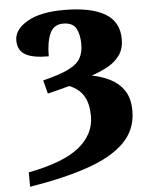

<svg xmlns="http://www.w3.org/2000/svg" viewBox="-59 -772 757 980"><g transform="rotate(-5 319.5 -282.0)"><path d="M55 86Q234 52 315 -13.5Q396 -79 396 -172Q396 -235 373 -274.5Q350 -314 299 -335Q274 -328 244.5 -320.5Q215 -313 187 -306L169 -375Q256 -396 301.5 -419Q347 -442 363 -471.5Q379 -501 379 -542Q379 -591 362 -623Q345 -655 295 -655Q247 -655 227.5 -611.5Q208 -568 208 -495Q125 -495 87.5 -517.5Q50 -540 50 -590Q50 -646 117 -685Q184 -724 305 -724Q442 -724 514.5 -682Q587 -640 587 -550Q587 -502 564.5 -469.5Q542 -437 504 -415.5Q466 -394 418 -378Q467 -369 510.5 -347.5Q554 -326 581.5 -286Q609 -246 609 -181Q609 -84 543 -18.5Q477 47 353 89.5Q229 132 55 160Z"/></g></svg>

Font: Noto Serif Black
Style: Regular
Weight: 900
Designer: Monotype Design Team
Foundry: Monotype Imaging Inc.
Version: Version 2.014; ttfautohint (v1.8.4.7-5d5b)